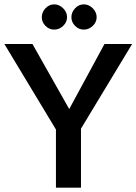

<svg xmlns="http://www.w3.org/2000/svg" viewBox="-32 -862 627 882"><path d="M160 -783Q160 -806 177 -824Q194 -842 217 -842Q240 -842 258 -824Q276 -806 276 -783Q276 -760 258 -743Q240 -726 217 -726Q194 -726 177 -743Q160 -760 160 -783ZM296 -783Q296 -806 313 -824Q330 -842 353 -842Q376 -842 394 -824Q412 -806 412 -783Q412 -760 394 -743Q376 -726 353 -726Q330 -726 313 -743Q296 -760 296 -783ZM-12 -660H117L286 -361L448 -660H575L340 -271V0H225V-267Z"/></svg>

Font: Quattrocento Sans
Style: Bold
Weight: 700
Designer: Pablo Impallari
Foundry: Pablo Impallari, Igino Marini, Brenda Gallo
Version: Version 2.000